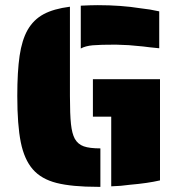

<svg xmlns="http://www.w3.org/2000/svg" viewBox="-20 -716 700 744"><path d="M293 -694Q333 -696 359 -696Q449 -696 524 -684Q562 -680 597 -672V-529Q555 -533 534 -536Q517 -537 479 -541Q441 -543 429 -543Q368 -543 339.5 -540.5Q311 -538 293 -528ZM107 -60Q74 -98 60.5 -165Q47 -232 47 -344Q47 -439 56 -500Q65 -561 87 -600Q110 -640 149 -661Q188 -682 251 -690V-344Q251 -273 255 -235.5Q259 -198 270 -178Q282 -157 304.5 -149Q327 -141 369 -141V8H359Q259 8 199.5 -7Q140 -22 107 -60ZM411 -264H340V-409H600V-17Q553 -6 483 0Q449 5 411 6Z"/></svg>

Font: Saira Stencil
Style: Regular
Weight: 400
Designer: Hector Gatti with collaboration of the Omnibus-Type team
Foundry: Omnibus-Type
Version: Version 1.003